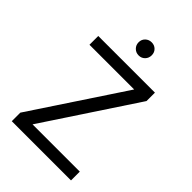

<svg xmlns="http://www.w3.org/2000/svg" viewBox="-249 -963 1066 1066"><g transform="rotate(45 284.5 -429.5)"><path d="M328.5 -844.5Q343 -830 343 -808Q343 -786 328.5 -771Q314 -756 292 -756Q270 -756 255 -771Q240 -786 240 -808Q240 -830 255 -844.5Q270 -859 292 -859Q314 -859 328.5 -844.5ZM517 0H52V-67L408 -605H57V-674H502V-608L146 -69H517Z"/></g></svg>

Font: Hind Kochi
Style: Regular
Weight: 400
Designer: Dhruvi Tolia
Foundry: Indian Type Foundry
Version: Version 0.702;PS 1.0;hotconv 1.0.81;makeotf.lib2.5.63406